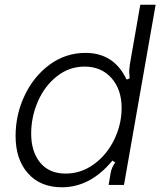

<svg xmlns="http://www.w3.org/2000/svg" viewBox="-20 -783 679 813"><path d="M46 -207Q46 -298 84.5 -379Q123 -460 190.5 -509.5Q258 -559 342 -559Q463 -559 516 -446L529 -451Q527 -475 527 -480Q527 -487 530 -511L574 -763H639L505 0H440L448 -48Q451 -64 455.5 -74Q460 -84 468 -95L456 -103Q363 10 242 10Q151 10 98.5 -49Q46 -108 46 -207ZM495 -326Q495 -404 452 -452.5Q409 -501 338 -501Q273 -501 221 -460Q169 -419 140.5 -353.5Q112 -288 112 -217Q112 -141 150 -94.5Q188 -48 258 -48Q323 -48 377.5 -87.5Q432 -127 463.5 -191.5Q495 -256 495 -326Z"/></svg>

Font: Open Sauce Sans Light Italic
Style: Regular
Weight: 300
Italic angle: -10°
Designer: Alfredo Marco Pradil
Foundry: Creative Sauce Fz LLC
Version: Version 1.477